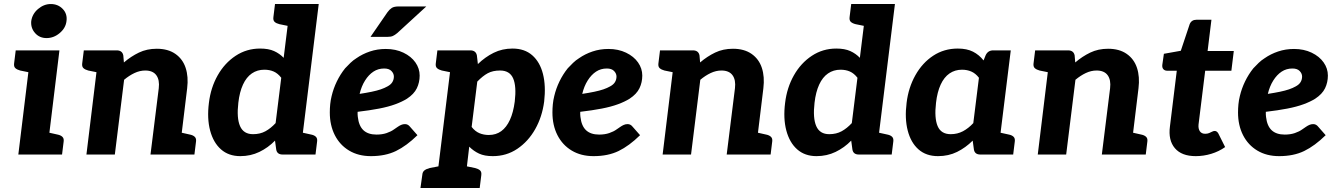

<svg xmlns="http://www.w3.org/2000/svg" viewBox="-20 -767 6641 953"><path d="M71 0 134 -517H275L212 0ZM190 0 217 -110 266 -99Q281 -96 289.5 -88Q298 -80 296 -65L288 0ZM156 -517 129 -407 80 -417Q65 -421 56.5 -428.5Q48 -436 50 -452L58 -517ZM211 -578Q176 -578 154 -603Q132 -628 135 -662Q140 -698 169 -722.5Q198 -747 232 -747Q268 -747 291.5 -722.5Q315 -698 310 -662Q306 -628 276.5 -603Q247 -578 211 -578Z M409 0 472 -517H559Q587 -517 592 -492L595 -457Q630 -487 669.5 -506Q709 -525 758 -525Q814 -525 850.5 -499.5Q887 -474 901.5 -430Q916 -386 909 -329L869 0H727L768 -329Q773 -370 756 -393.5Q739 -417 701 -417Q674 -417 647.5 -404.5Q621 -392 596 -371L550 0ZM847 0 874 -110 923 -99Q938 -96 946.5 -88Q955 -80 953 -65L945 0ZM494 -517 467 -407 418 -417Q403 -421 394.5 -428.5Q386 -436 388 -452L396 -517Z M1173 8Q1115 8 1077 -25.5Q1039 -59 1023 -119Q1007 -179 1017 -257Q1026 -332 1060.5 -393Q1095 -454 1149.5 -490Q1204 -526 1271 -526Q1313 -526 1340.5 -513.5Q1368 -501 1388 -480L1421 -747H1562L1470 0H1383Q1355 0 1351 -25L1345 -69Q1311 -34 1267.5 -13Q1224 8 1173 8ZM1236 -101Q1271 -101 1297.5 -115.5Q1324 -130 1348 -156L1376 -381Q1359 -403 1338.5 -412Q1318 -421 1292 -421Q1257 -421 1230 -402.5Q1203 -384 1186 -347Q1169 -310 1163 -257Q1154 -181 1171.5 -141Q1189 -101 1236 -101ZM1443 -747 1416 -637 1367 -647Q1351 -651 1343 -658.5Q1335 -666 1337 -682L1345 -747ZM1448 0 1475 -110 1525 -99Q1540 -96 1548 -88Q1556 -80 1554 -65L1546 0Z M1821 8Q1759 8 1713 -19.5Q1667 -47 1642 -96Q1617 -145 1617 -209Q1617 -229 1619 -249.5Q1621 -270 1626 -290Q1635 -328 1652 -363Q1669 -398 1693 -428Q1706 -442 1719.5 -455Q1733 -468 1749 -478Q1779 -499 1816 -511.5Q1853 -524 1895 -524Q1944 -524 1982.5 -505.5Q2021 -487 2042 -457Q2063 -427 2063 -392Q2063 -358 2049 -329Q2035 -300 2000 -277Q1976 -262 1942 -249.5Q1908 -237 1861.5 -228Q1815 -219 1755 -212Q1755 -206 1755 -198.5Q1755 -191 1756 -187Q1761 -142 1784 -120.5Q1807 -99 1849 -99Q1877 -99 1899 -106.5Q1921 -114 1936 -125Q1945 -131 1953.5 -137Q1962 -143 1971 -147Q1980 -151 1990 -151Q2005 -151 2015 -138L2052 -96Q1998 -43 1945.5 -17.5Q1893 8 1821 8ZM1765 -301Q1798 -306 1824.5 -311.5Q1851 -317 1870 -323.5Q1889 -330 1903 -338Q1920 -347 1927.5 -359.5Q1935 -372 1935 -387Q1935 -402 1923 -414.5Q1911 -427 1887 -427Q1857 -427 1833.5 -411.5Q1810 -396 1792 -367.5Q1774 -339 1765 -301ZM1959 -735H2096L1952 -603Q1940 -593 1930 -588.5Q1920 -584 1903 -584H1819L1903 -706Q1913 -720 1924.5 -727.5Q1936 -735 1959 -735Z M2143 166 2227 -517H2314Q2342 -517 2347 -492L2352 -449Q2388 -484 2430.5 -505Q2473 -526 2524 -526Q2584 -526 2622 -492.5Q2660 -459 2675 -400Q2690 -341 2681 -263Q2671 -187 2636.5 -126Q2602 -65 2548 -28.5Q2494 8 2426 8Q2385 8 2358 -4.5Q2331 -17 2309 -39L2285 166ZM2406 -97Q2442 -97 2468 -116Q2494 -135 2511 -172Q2528 -209 2535 -263Q2544 -339 2527 -378Q2510 -417 2462 -417Q2426 -417 2401 -403.5Q2376 -390 2349 -362L2321 -137Q2338 -115 2359.5 -106Q2381 -97 2406 -97ZM2249 -517 2222 -407 2173 -417Q2158 -421 2149.5 -428.5Q2141 -436 2143 -452L2151 -517ZM2067 166 2076 102Q2077 86 2087 78.5Q2097 71 2113 67L2165 57V166ZM2263 166 2289 57 2338 67Q2354 71 2362.5 78.5Q2371 86 2369 102L2361 166Z M2926 8Q2864 8 2818 -19.5Q2772 -47 2747 -96Q2722 -145 2722 -209Q2722 -229 2724 -249.5Q2726 -270 2731 -290Q2740 -328 2757 -363Q2774 -398 2798 -428Q2811 -442 2824.5 -455Q2838 -468 2854 -478Q2884 -499 2921 -511.5Q2958 -524 3000 -524Q3049 -524 3087.5 -505.5Q3126 -487 3147 -457Q3168 -427 3168 -392Q3168 -358 3154 -329Q3140 -300 3105 -277Q3081 -262 3047 -249.5Q3013 -237 2966.5 -228Q2920 -219 2860 -212Q2860 -206 2860 -198.5Q2860 -191 2861 -187Q2866 -142 2889 -120.5Q2912 -99 2954 -99Q2982 -99 3004 -106.5Q3026 -114 3041 -125Q3050 -131 3058.5 -137Q3067 -143 3076 -147Q3085 -151 3095 -151Q3110 -151 3120 -138L3157 -96Q3103 -43 3050.5 -17.5Q2998 8 2926 8ZM2870 -301Q2903 -306 2929.5 -311.5Q2956 -317 2975 -323.5Q2994 -330 3008 -338Q3025 -347 3032.5 -359.5Q3040 -372 3040 -387Q3040 -402 3028 -414.5Q3016 -427 2992 -427Q2962 -427 2938.5 -411.5Q2915 -396 2897 -367.5Q2879 -339 2870 -301Z M3269 0 3332 -517H3419Q3447 -517 3452 -492L3455 -457Q3490 -487 3529.5 -506Q3569 -525 3618 -525Q3674 -525 3710.5 -499.5Q3747 -474 3761.5 -430Q3776 -386 3769 -329L3729 0H3587L3628 -329Q3633 -370 3616 -393.5Q3599 -417 3561 -417Q3534 -417 3507.5 -404.5Q3481 -392 3456 -371L3410 0ZM3707 0 3734 -110 3783 -99Q3798 -96 3806.5 -88Q3815 -80 3813 -65L3805 0ZM3354 -517 3327 -407 3278 -417Q3263 -421 3254.5 -428.5Q3246 -436 3248 -452L3256 -517Z M4033 8Q3975 8 3937 -25.5Q3899 -59 3883 -119Q3867 -179 3877 -257Q3886 -332 3920.5 -393Q3955 -454 4009.5 -490Q4064 -526 4131 -526Q4173 -526 4200.5 -513.5Q4228 -501 4248 -480L4281 -747H4422L4330 0H4243Q4215 0 4211 -25L4205 -69Q4171 -34 4127.5 -13Q4084 8 4033 8ZM4096 -101Q4131 -101 4157.5 -115.5Q4184 -130 4208 -156L4236 -381Q4219 -403 4198.5 -412Q4178 -421 4152 -421Q4117 -421 4090 -402.5Q4063 -384 4046 -347Q4029 -310 4023 -257Q4014 -181 4031.5 -141Q4049 -101 4096 -101ZM4303 -747 4276 -637 4227 -647Q4211 -651 4203 -658.5Q4195 -666 4197 -682L4205 -747ZM4308 0 4335 -110 4385 -99Q4400 -96 4408 -88Q4416 -80 4414 -65L4406 0Z M4636 8Q4577 8 4539 -25.5Q4501 -59 4485.5 -119Q4470 -179 4480 -257Q4489 -332 4523.5 -393.5Q4558 -455 4612 -490.5Q4666 -526 4734 -526Q4779 -526 4809.5 -510.5Q4840 -495 4862 -467L4872 -492Q4883 -517 4910 -517H4997L4933 0H4846Q4818 0 4814 -25L4808 -69Q4773 -34 4730.5 -13Q4688 8 4636 8ZM4699 -101Q4732 -101 4759.5 -115.5Q4787 -130 4811 -156L4839 -381Q4822 -403 4801 -412Q4780 -421 4755 -421Q4720 -421 4693 -402.5Q4666 -384 4649 -347Q4632 -310 4626 -257Q4617 -181 4634 -141Q4651 -101 4699 -101ZM4911 0 4938 -110 4988 -99Q5003 -96 5011 -88Q5019 -80 5017 -65L5009 0Z M5131 0 5194 -517H5281Q5309 -517 5314 -492L5317 -457Q5352 -487 5391.5 -506Q5431 -525 5480 -525Q5536 -525 5572.5 -499.5Q5609 -474 5623.5 -430Q5638 -386 5631 -329L5591 0H5449L5490 -329Q5495 -370 5478 -393.5Q5461 -417 5423 -417Q5396 -417 5369.5 -404.5Q5343 -392 5318 -371L5272 0ZM5569 0 5596 -110 5645 -99Q5660 -96 5668.5 -88Q5677 -80 5675 -65L5667 0ZM5216 -517 5189 -407 5140 -417Q5125 -421 5116.5 -428.5Q5108 -436 5110 -452L5118 -517Z M5915 8Q5845 8 5811.5 -31.5Q5778 -71 5787 -139L5821 -416H5773Q5762 -416 5755 -423Q5748 -430 5749 -444L5757 -500L5841 -515L5885 -647Q5894 -669 5919 -669H5993L5974 -514H6104L6092 -416H5962L5929 -149Q5927 -128 5935.5 -115.5Q5944 -103 5962 -103Q5973 -103 5981.5 -106.5Q5990 -110 5996.5 -113.5Q6003 -117 6009 -117Q6020 -117 6027 -105L6061 -37Q6030 -15 5992 -3.5Q5954 8 5915 8Z M6329 8Q6267 8 6221 -19.5Q6175 -47 6150 -96Q6125 -145 6125 -209Q6125 -229 6127 -249.5Q6129 -270 6134 -290Q6143 -328 6160 -363Q6177 -398 6201 -428Q6214 -442 6227.5 -455Q6241 -468 6257 -478Q6287 -499 6324 -511.5Q6361 -524 6403 -524Q6452 -524 6490.5 -505.5Q6529 -487 6550 -457Q6571 -427 6571 -392Q6571 -358 6557 -329Q6543 -300 6508 -277Q6484 -262 6450 -249.5Q6416 -237 6369.5 -228Q6323 -219 6263 -212Q6263 -206 6263 -198.5Q6263 -191 6264 -187Q6269 -142 6292 -120.5Q6315 -99 6357 -99Q6385 -99 6407 -106.5Q6429 -114 6444 -125Q6453 -131 6461.5 -137Q6470 -143 6479 -147Q6488 -151 6498 -151Q6513 -151 6523 -138L6560 -96Q6506 -43 6453.5 -17.5Q6401 8 6329 8ZM6273 -301Q6306 -306 6332.5 -311.5Q6359 -317 6378 -323.5Q6397 -330 6411 -338Q6428 -347 6435.5 -359.5Q6443 -372 6443 -387Q6443 -402 6431 -414.5Q6419 -427 6395 -427Q6365 -427 6341.5 -411.5Q6318 -396 6300 -367.5Q6282 -339 6273 -301Z"/></svg>

Font: Aleo ExtraBold
Style: Italic
Weight: 800
Italic angle: -7°
Designer: Alessio Laiso
Foundry: Alessio Laiso
Version: Version 2.001;gftools[0.9.29]